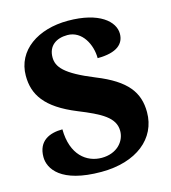

<svg xmlns="http://www.w3.org/2000/svg" viewBox="-109 -813 812 911"><g transform="rotate(-15 296.5 -357.0)"><path d="M277 10C450 10 559 -79 559 -208C559 -305 511 -372 366 -430C223 -488 193 -528 193 -575C193 -631 233 -659 288 -659C361 -659 399 -582 399 -516C495 -516 531 -552 531 -601C531 -661 462 -724 308 -724C161 -724 48 -648 48 -523C48 -430 94 -358 241 -298C350 -254 413 -221 413 -155C413 -103 370 -54 296 -54C222 -54 151 -107 150 -233C87 -233 29 -209 29 -129C29 -72 78 10 277 10Z"/></g></svg>

Font: Noto Serif Myanmar ExtraBold
Style: Regular
Weight: 800
Designer: Ben Mitchell and the Monotype Design Team
Foundry: Monotype Imaging Inc.
Version: Version 2.106